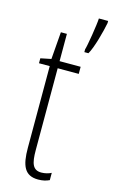

<svg xmlns="http://www.w3.org/2000/svg" viewBox="-120 -806 510 863"><g transform="rotate(15 135.5 -375.0)"><path d="M271 -750V-760H228C227 -732 210 -627 204 -610V-597H223C242 -628 264 -713 271 -750ZM157 -24C117 -24 107 -53 107 -115V-496H205V-529H107V-656H79L69 -529L20 -519V-496H70V-116C70 -33 88 10 151 10C172 10 188 6 203 -1V-35C192 -29 174 -24 157 -24Z"/></g></svg>

Font: Noto Sans Kannada ExtraCondensed ExtraLight
Style: Regular
Weight: 200
Width: 2
Designer: Jelle Bosma - Monotype Design Team
Foundry: Monotype Imaging Inc.
Version: Version 2.005